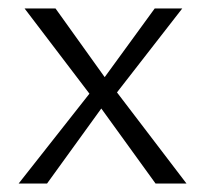

<svg xmlns="http://www.w3.org/2000/svg" viewBox="-20 -433 483 453"><path d="M24 0 191 -212 38 -413H111L227 -251L345 -413H410L256 -215L420 0H347L219 -177L91 0Z"/></svg>

Font: Ysabeau Office Light
Style: Regular
Weight: 300
Designer: Christian Thalmann (Catharsis Fonts)
Version: Version 2.001;gftools[0.9.30]; featfreeze: tnum,lnum,ss02